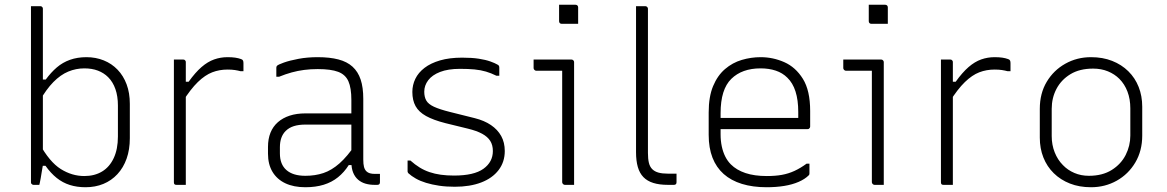

<svg xmlns="http://www.w3.org/2000/svg" viewBox="-20 -776 4900 806"><path d="M145 0Q140 0 136.5 0Q133 0 129.5 0Q126 0 121 0Q118 0 115.5 -1.5Q113 -3 111.5 -5Q110 -7 110 -11Q110 -91 110 -170.5Q110 -250 110 -330Q110 -410 110 -489.5Q110 -569 110 -649Q110 -675 110 -700.5Q110 -726 110 -750Q115 -750 120 -750Q125 -750 129.5 -750Q134 -750 139 -750Q144 -750 149 -750Q153 -750 155 -748.5Q157 -747 158.5 -745Q160 -743 160 -739Q160 -657 160 -575Q160 -493 160 -410.5Q160 -328 160 -246Q160 -164 160 -82Q160 -82 158.5 -73.5Q157 -65 155 -53Q153 -41 151 -28.5Q149 -16 147 -8Q145 0 145 0ZM145 -80V-174Q188 -96 235 -66.5Q282 -37 334 -37Q377 -37 408.5 -56Q440 -75 457.5 -112.5Q475 -150 475 -203V-333Q475 -372 464.5 -402Q454 -432 434 -452Q416 -470 391 -479.5Q366 -489 334 -489Q299 -489 266.5 -475.5Q234 -462 204 -431.5Q174 -401 145 -350V-442H172Q194 -472 218.5 -493Q243 -514 274 -525Q305 -536 343 -536Q382 -536 415.5 -522.5Q449 -509 473.5 -483.5Q498 -458 511.5 -422Q525 -386 525 -340V-196Q525 -148 511.5 -110Q498 -72 473 -45Q448 -18 414 -4Q380 10 339 10Q303 10 273 0.5Q243 -9 218 -29Q193 -49 171 -80Z M746 -433H772Q800 -472 826 -494.5Q852 -517 879 -526.5Q906 -536 935 -536Q954 -536 967.5 -534Q981 -532 992 -528Q998 -526 1000 -522Q1002 -518 1002 -511Q1002 -507 1002 -502.5Q1002 -498 1002 -494Q1002 -490 1002 -485.5Q1002 -481 1002 -477H990Q979 -480 966 -482Q953 -484 935 -484Q901 -484 871 -472.5Q841 -461 810.5 -431.5Q780 -402 746 -348ZM760 0Q754 0 747.5 0Q741 0 734.5 0Q728 0 721 0Q718 0 716 -0.5Q714 -1 712.5 -2.5Q711 -4 710.5 -6Q710 -8 710 -11Q710 -16 710 -47Q710 -78 710 -125Q710 -172 710 -226Q710 -280 710 -332.5Q710 -385 710 -426Q710 -462 710 -488Q710 -514 710 -526Q717 -526 723.5 -526Q730 -526 736.5 -526Q743 -526 749 -526Q753 -526 755 -524.5Q757 -523 758.5 -521Q760 -519 760 -515Q760 -509 760 -471Q760 -433 760 -375Q760 -317 760 -249.5Q760 -182 760 -116.5Q760 -51 760 0Z M1505 -361Q1505 -330 1505 -298Q1505 -266 1505 -233.5Q1505 -201 1505 -169Q1505 -137 1505 -106Q1505 -87 1508 -75.5Q1511 -64 1518 -57Q1524 -51 1533 -48.5Q1542 -46 1554 -46Q1556 -46 1558.5 -46Q1561 -46 1563 -46H1575Q1575 -37 1575 -28.5Q1575 -20 1575 -11Q1575 -5 1572 -2.5Q1569 0 1564 0Q1559 0 1557 0Q1555 0 1552 0Q1532 0 1514.5 -5Q1497 -10 1483.5 -21.5Q1470 -33 1462.5 -51.5Q1455 -70 1455 -97Q1455 -135 1455 -178Q1455 -221 1455 -259Q1455 -275 1455 -291.5Q1455 -308 1455 -324Q1455 -340 1455 -356Q1455 -407 1442.5 -435Q1430 -463 1399.5 -474.5Q1369 -486 1314 -486Q1284 -486 1257 -482.5Q1230 -479 1204.5 -472Q1179 -465 1152 -454H1140Q1140 -464 1140 -473Q1140 -482 1140 -492Q1140 -495 1141 -497Q1142 -499 1143 -500Q1148 -505 1172 -513.5Q1196 -522 1233 -529Q1270 -536 1314 -536Q1364 -536 1400.5 -526.5Q1437 -517 1460 -496Q1483 -475 1494 -442Q1505 -409 1505 -361ZM1155 -132Q1155 -86 1182.5 -62Q1210 -38 1262 -38Q1303 -38 1337.5 -49.5Q1372 -61 1405 -90Q1438 -119 1474 -172V-83H1444Q1425 -53 1399 -32Q1373 -11 1339 -0.5Q1305 10 1262 10Q1213 10 1178 -6.5Q1143 -23 1124 -54.5Q1105 -86 1105 -131V-159Q1105 -193 1115.5 -219Q1126 -245 1146.5 -263Q1167 -281 1196 -290.5Q1225 -300 1262 -300Q1296 -300 1328 -300Q1360 -300 1393.5 -300Q1427 -300 1465 -300Q1473 -300 1476.5 -294Q1480 -288 1481 -277.5Q1482 -267 1482 -253Q1440 -253 1406.5 -253Q1373 -253 1339.5 -253Q1306 -253 1262 -253Q1234 -253 1213.5 -246.5Q1193 -240 1179 -226Q1167 -214 1161 -197Q1155 -180 1155 -158Z M1886 -39Q1970 -39 2009.5 -67.5Q2049 -96 2049 -142Q2049 -167 2038 -184.5Q2027 -202 2004 -214.5Q1981 -227 1944 -236L1850 -259Q1799 -272 1768.5 -289Q1738 -306 1724.5 -330.5Q1711 -355 1711 -390Q1711 -419 1723.5 -445Q1736 -471 1762 -491Q1788 -511 1827.5 -522.5Q1867 -534 1920 -534Q1961 -534 1990 -529.5Q2019 -525 2038.5 -518Q2058 -511 2068 -505Q2072 -503 2073.5 -501Q2075 -499 2075.5 -497Q2076 -495 2076 -492Q2076 -483 2076 -475.5Q2076 -468 2076 -458H2064Q2042 -469 2020 -475.5Q1998 -482 1972 -484.5Q1946 -487 1911 -487Q1861 -487 1827.5 -474Q1794 -461 1777.5 -439Q1761 -417 1761 -391Q1761 -369 1769.5 -354Q1778 -339 1801.5 -328Q1825 -317 1869 -306L1973 -280Q2013 -270 2041 -251Q2069 -232 2084 -205Q2099 -178 2099 -142Q2099 -96 2073 -62Q2047 -28 2000 -10Q1953 8 1889 8Q1853 8 1823 3.5Q1793 -1 1768.5 -8.5Q1744 -16 1725.5 -26.5Q1707 -37 1694 -49Q1693 -51 1692 -52.5Q1691 -54 1691 -57Q1691 -68 1691 -80Q1691 -92 1691 -102H1703Q1722 -85 1741.5 -73Q1761 -61 1783 -53.5Q1805 -46 1830.5 -42.5Q1856 -39 1886 -39Z M2340 -11Q2340 -58 2340 -104.5Q2340 -151 2340 -198Q2340 -245 2340 -292Q2340 -339 2340 -385.5Q2340 -432 2340 -479H2320Q2309 -479 2298 -479Q2287 -479 2275.5 -479Q2264 -479 2253 -479Q2242 -479 2231 -479Q2227 -479 2223.5 -482.5Q2220 -486 2220 -490Q2220 -499 2220 -508Q2220 -517 2220 -526Q2236 -526 2252 -526Q2268 -526 2284 -526Q2300 -526 2315.5 -526Q2331 -526 2347 -526Q2363 -526 2379 -526Q2382 -526 2384.5 -524.5Q2387 -523 2388.5 -520.5Q2390 -518 2390 -515Q2390 -461 2390 -407.5Q2390 -354 2390 -301Q2390 -248 2390 -194.5Q2390 -141 2390 -87Q2390 -73 2390 -58.5Q2390 -44 2390 -29.5Q2390 -15 2390 0Q2380 0 2370.5 0Q2361 0 2351 0Q2347 0 2343.5 -3.5Q2340 -7 2340 -11ZM2327 -756Q2336 -756 2344.5 -756Q2353 -756 2361.5 -756Q2370 -756 2378.5 -756Q2387 -756 2396 -756Q2401 -756 2404 -753Q2407 -750 2407 -745V-676Q2398 -676 2389.5 -676Q2381 -676 2372.5 -676Q2364 -676 2355.5 -676Q2347 -676 2338 -676Q2333 -676 2330 -679Q2327 -682 2327 -687Z M2650 -632Q2650 -661 2650 -691Q2650 -721 2650 -750Q2654 -750 2658 -750Q2662 -750 2666 -750Q2670 -750 2673.5 -750Q2677 -750 2681 -750Q2685 -750 2689 -750Q2692 -750 2694.5 -748.5Q2697 -747 2698.5 -744.5Q2700 -742 2700 -739Q2700 -679 2700 -618.5Q2700 -558 2700 -497.5Q2700 -437 2700 -376Q2700 -315 2700 -254.5Q2700 -194 2700 -134Q2700 -109 2704 -92.5Q2708 -76 2718 -66Q2728 -56 2744 -51.5Q2760 -47 2784 -47Q2787 -47 2790 -47Q2793 -47 2796 -47Q2799 -47 2802 -47Q2805 -47 2808 -47H2820Q2820 -38 2820 -29Q2820 -20 2820 -11Q2820 -5 2817 -2.5Q2814 0 2809 0Q2806 0 2803 0Q2800 0 2796.5 0Q2793 0 2790 0Q2787 0 2784 0Q2748 0 2722.5 -8Q2697 -16 2681 -32.5Q2665 -49 2657.5 -75Q2650 -101 2650 -137Q2650 -199 2650 -261Q2650 -323 2650 -384.5Q2650 -446 2650 -508Q2650 -570 2650 -632Z M3173 -536Q3225 -536 3272.5 -515Q3320 -494 3350.5 -445Q3381 -396 3381 -310V-245Q3381 -242 3379.5 -239.5Q3378 -237 3376 -235.5Q3374 -234 3370 -234H3082Q3066 -234 3050 -234Q3034 -234 3018 -234H2999L2977 -281H3331Q3331 -287 3331 -293.5Q3331 -300 3331 -306Q3331 -356 3319.5 -392Q3308 -428 3285 -450Q3265 -470 3236.5 -479.5Q3208 -489 3173 -489Q3095 -489 3050 -445Q3005 -401 3005 -301V-212Q3005 -185 3010 -161.5Q3015 -138 3024.5 -119Q3034 -100 3048 -86Q3072 -62 3109.5 -49.5Q3147 -37 3199 -37Q3235 -37 3262.5 -42Q3290 -47 3315 -58.5Q3340 -70 3366 -89H3378Q3378 -77 3378 -66.5Q3378 -56 3378 -48Q3378 -46 3377.5 -44Q3377 -42 3375 -40Q3359 -24 3332.5 -12.5Q3306 -1 3272 4.5Q3238 10 3198 10Q3140 10 3094.5 -4Q3049 -18 3018 -45.5Q2987 -73 2971 -114Q2955 -155 2955 -210V-304Q2955 -370 2973.5 -414.5Q2992 -459 3023.5 -486Q3055 -513 3094 -524.5Q3133 -536 3173 -536Z M3640 -11Q3640 -58 3640 -104.5Q3640 -151 3640 -198Q3640 -245 3640 -292Q3640 -339 3640 -385.5Q3640 -432 3640 -479H3620Q3609 -479 3598 -479Q3587 -479 3575.5 -479Q3564 -479 3553 -479Q3542 -479 3531 -479Q3527 -479 3523.5 -482.5Q3520 -486 3520 -490Q3520 -499 3520 -508Q3520 -517 3520 -526Q3536 -526 3552 -526Q3568 -526 3584 -526Q3600 -526 3615.5 -526Q3631 -526 3647 -526Q3663 -526 3679 -526Q3682 -526 3684.5 -524.5Q3687 -523 3688.5 -520.5Q3690 -518 3690 -515Q3690 -461 3690 -407.5Q3690 -354 3690 -301Q3690 -248 3690 -194.5Q3690 -141 3690 -87Q3690 -73 3690 -58.5Q3690 -44 3690 -29.5Q3690 -15 3690 0Q3680 0 3670.5 0Q3661 0 3651 0Q3647 0 3643.5 -3.5Q3640 -7 3640 -11ZM3627 -756Q3636 -756 3644.5 -756Q3653 -756 3661.5 -756Q3670 -756 3678.5 -756Q3687 -756 3696 -756Q3701 -756 3704 -753Q3707 -750 3707 -745V-676Q3698 -676 3689.5 -676Q3681 -676 3672.5 -676Q3664 -676 3655.5 -676Q3647 -676 3638 -676Q3633 -676 3630 -679Q3627 -682 3627 -687Z M3966 -433H3992Q4020 -472 4046 -494.5Q4072 -517 4099 -526.5Q4126 -536 4155 -536Q4174 -536 4187.5 -534Q4201 -532 4212 -528Q4218 -526 4220 -522Q4222 -518 4222 -511Q4222 -507 4222 -502.5Q4222 -498 4222 -494Q4222 -490 4222 -485.5Q4222 -481 4222 -477H4210Q4199 -480 4186 -482Q4173 -484 4155 -484Q4121 -484 4091 -472.5Q4061 -461 4030.5 -431.5Q4000 -402 3966 -348ZM3980 0Q3974 0 3967.5 0Q3961 0 3954.5 0Q3948 0 3941 0Q3938 0 3936 -0.5Q3934 -1 3932.5 -2.5Q3931 -4 3930.5 -6Q3930 -8 3930 -11Q3930 -16 3930 -47Q3930 -78 3930 -125Q3930 -172 3930 -226Q3930 -280 3930 -332.5Q3930 -385 3930 -426Q3930 -462 3930 -488Q3930 -514 3930 -526Q3937 -526 3943.5 -526Q3950 -526 3956.5 -526Q3963 -526 3969 -526Q3973 -526 3975 -524.5Q3977 -523 3978.5 -521Q3980 -519 3980 -515Q3980 -509 3980 -471Q3980 -433 3980 -375Q3980 -317 3980 -249.5Q3980 -182 3980 -116.5Q3980 -51 3980 0Z M4560 -536Q4609 -536 4648.5 -520.5Q4688 -505 4716.5 -477Q4745 -449 4760 -411Q4775 -373 4775 -328V-207Q4775 -143 4746 -94Q4717 -45 4668 -17.5Q4619 10 4560 10Q4511 10 4471.5 -5.5Q4432 -21 4403.5 -49Q4375 -77 4360 -115Q4345 -153 4345 -198V-319Q4345 -384 4374 -432.5Q4403 -481 4452 -508.5Q4501 -536 4560 -536ZM4569 -488Q4512 -488 4473.5 -464.5Q4435 -441 4415 -403Q4395 -365 4395 -319V-205Q4395 -168 4407.5 -136.5Q4420 -105 4442 -83Q4462 -62 4490 -50Q4518 -38 4551 -38Q4608 -38 4647 -62.5Q4686 -87 4705.5 -125.5Q4725 -164 4725 -207V-321Q4725 -360 4713 -391.5Q4701 -423 4679 -445Q4659 -465 4631 -476.5Q4603 -488 4569 -488Z"/></svg>

Font: Recursive Sans Linear Light
Style: Regular
Weight: 300
Version: Version 1.085